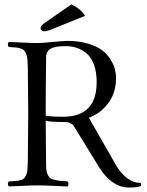

<svg xmlns="http://www.w3.org/2000/svg" viewBox="-20 -840 665 870"><path d="M303.2 -819.8Q346.2 -800.3 365.2 -768.1L221.2 -710Q193.4 -698.2 179.2 -698.2Q172.9 -698.2 168.5 -702.6Q164.1 -707 164.1 -712.9Q164.1 -723.6 179.2 -733.9ZM187 -293Q187 -235.4 189 -85Q189.5 -67.4 193.4 -55.9Q197.3 -44.4 203.4 -37.4Q209.5 -30.3 222.9 -26.4Q236.3 -22.5 249.3 -21Q262.2 -19.5 286.1 -18.1Q290.5 -13.7 290.5 -6.6Q290.5 0.5 286.1 4.9Q266.1 4.4 223.6 2.2Q181.2 0 149.9 0Q122.1 0 81.3 2.2Q40.5 4.4 20 4.9Q15.6 0.5 15.6 -6.6Q15.6 -13.7 20 -18.1Q40.5 -19 50.8 -19.8Q61 -20.5 72.8 -23.7Q84.5 -26.9 89.1 -31.7Q93.8 -36.6 98.4 -46.4Q103 -56.2 104.2 -69.3Q105.5 -82.5 106 -103Q107.9 -269 107.9 -320.8Q107.9 -370.1 106 -536.1Q105.5 -557.6 104.2 -571.5Q103 -585.4 98.6 -595.9Q94.2 -606.4 89.1 -611.8Q84 -617.2 72.8 -620.6Q61.5 -624 50.8 -625Q40 -626 20 -627Q15.6 -631.3 15.6 -638.4Q15.6 -645.5 20 -649.9Q41.5 -649.4 81.3 -647.2Q121.1 -645 147.9 -645Q169.9 -645 221.4 -649.9Q272.9 -654.8 284.2 -654.8Q336.9 -654.8 377.9 -642.6Q418.9 -630.4 442.4 -612.5Q465.8 -594.7 480.7 -570.8Q495.6 -546.9 500.7 -526.4Q505.9 -505.9 505.9 -485.8Q505.9 -451.2 495.1 -418.7Q484.4 -386.2 455.6 -354.7Q426.8 -323.2 382.8 -306.2L507.8 -87.9Q528.8 -53.2 556.9 -32.2Q585 -11.2 617.2 -11.2Q620.1 -5.4 620.1 -3.9Q620.1 -2.4 618.2 2.9Q604.5 9.8 565.9 9.8Q523.9 9.8 489.3 -15.1Q455.1 -40 431.2 -79.1L324.2 -252.9Q314.9 -268.6 311.5 -272.9Q307.6 -277.8 297.9 -282.5Q288.1 -287.1 272 -287.1Q206.1 -287.1 187 -293ZM189 -583Q187 -417 187 -320.8V-315.9Q209 -311 266.1 -311Q418 -311 418 -467.8Q418 -513.2 406 -546.4Q394 -579.6 373.3 -597.2Q352.5 -614.7 329.1 -622.8Q305.7 -630.9 277.8 -630.9Q227.5 -630.9 208.7 -618.9Q189.9 -606.9 189 -583Z"/></svg>

Font: Linux Libertine Display G
Style: Regular
Weight: 400
Designer: Philipp H. Poll
Foundry: Philipp H. Poll
Version: Version 5.0.9